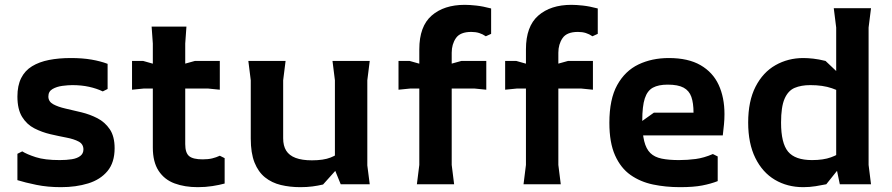

<svg xmlns="http://www.w3.org/2000/svg" viewBox="-20 -762 3689 794"><path d="M425 -498V-394L405 -384Q380 -396 348.5 -403Q317 -410 279 -410Q262 -410 238.5 -407Q215 -404 197.5 -394Q180 -384 180 -363Q180 -342 200 -331Q220 -320 251 -313Q282 -306 317 -297.5Q352 -289 383 -273Q414 -257 434 -227.5Q454 -198 454 -149Q454 -90 424.5 -54.5Q395 -19 344.5 -3.5Q294 12 232 12Q177 12 130.5 2.5Q84 -7 52 -17V-126L72 -136Q91 -124 128 -112Q165 -100 227 -100Q255 -100 277 -103.5Q299 -107 312 -117Q325 -127 325 -144Q325 -166 305.5 -176.5Q286 -187 254.5 -193Q223 -199 188.5 -207Q154 -215 122.5 -231Q91 -247 71.5 -278.5Q52 -310 52 -363Q52 -408 67.5 -439Q83 -470 112.5 -488Q142 -506 182.5 -514Q223 -522 273 -522Q321 -522 358.5 -515.5Q396 -509 425 -498Z M612 -152V-582L607 -652H751L746 -582V-166Q746 -130 762 -116.5Q778 -103 818 -103Q841 -103 857.5 -107Q874 -111 889 -118L909 -108V-3Q887 3 858.5 7.5Q830 12 798 12Q744 12 702 -3.5Q660 -19 636 -55.5Q612 -92 612 -152ZM526 -391V-510H572L678 -480L786 -510H889V-391L839 -396H576Z M1222 12Q1179 12 1141.5 3Q1104 -6 1076 -28.5Q1048 -51 1032.5 -90Q1017 -129 1017 -189V-430L1007 -510H1161L1151 -430V-190Q1151 -159 1163.5 -139Q1176 -119 1202.5 -109Q1229 -99 1270 -99Q1318 -99 1347 -110.5Q1376 -122 1394 -139V-86L1316 1Q1295 6 1272 9Q1249 12 1222 12ZM1389 0 1365 -59V-430L1355 -510H1509L1499 -430V-78L1509 0Z M1989 -612Q1976 -621 1961.5 -625.5Q1947 -630 1929 -630Q1883 -630 1865.5 -604.5Q1848 -579 1848 -544V-80L1858 0H1704L1714 -80V-558Q1714 -653 1765 -697.5Q1816 -742 1902 -742Q1922 -742 1949.5 -739Q1977 -736 2011 -727V-622ZM1628 -391V-510H1674L1780 -480L1888 -510H1991V-391L1941 -396H1678Z M2430 -612Q2417 -621 2402.5 -625.5Q2388 -630 2370 -630Q2324 -630 2306.5 -604.5Q2289 -579 2289 -544V-80L2299 0H2145L2155 -80V-558Q2155 -653 2206 -697.5Q2257 -742 2343 -742Q2363 -742 2390.5 -739Q2418 -736 2452 -727V-622ZM2069 -391V-510H2115L2221 -480L2329 -510H2432V-391L2382 -396H2119Z M2500 -254Q2500 -352 2532.5 -410.5Q2565 -469 2620.5 -495.5Q2676 -522 2746 -522Q2826 -522 2877 -492.5Q2928 -463 2952 -411Q2976 -359 2976 -290Q2976 -268 2974 -248Q2972 -228 2969 -202H2594V-232L2684 -296H2848Q2848 -336 2839 -361.5Q2830 -387 2807 -399.5Q2784 -412 2741 -412Q2703 -412 2680 -399.5Q2657 -387 2646.5 -355Q2636 -323 2636 -263Q2636 -211 2644 -178.5Q2652 -146 2669.5 -129Q2687 -112 2716.5 -106Q2746 -100 2788 -100Q2823 -100 2857 -104.5Q2891 -109 2928 -125L2948 -115V-13Q2920 -2 2884 5Q2848 12 2792 12Q2733 12 2680.5 1Q2628 -10 2587.5 -38.5Q2547 -67 2523.5 -119.5Q2500 -172 2500 -254Z M3302 12Q3236 12 3184.5 -18.5Q3133 -49 3103.5 -109Q3074 -169 3074 -255Q3074 -344 3104.5 -403.5Q3135 -463 3187 -492.5Q3239 -522 3302 -522Q3320 -522 3343 -519.5Q3366 -517 3394 -510L3524 -387V-328Q3509 -347 3483.5 -365.5Q3458 -384 3420.5 -397Q3383 -410 3331 -410Q3293 -410 3266 -398.5Q3239 -387 3224.5 -353.5Q3210 -320 3210 -255Q3210 -170 3239 -135Q3268 -100 3338 -100Q3385 -100 3416.5 -111.5Q3448 -123 3468.5 -139.5Q3489 -156 3501 -169V-130L3397 0Q3378 4 3353 8Q3328 12 3302 12ZM3453 0 3438 -72V-648L3428 -728H3582L3572 -648V-80L3582 0Z"/></svg>

Font: AR One Sans
Style: Bold
Weight: 700
Designer: Niteesh Yadav
Foundry: Niteesh Yadav
Version: Version 1.001;gftools[0.9.33]